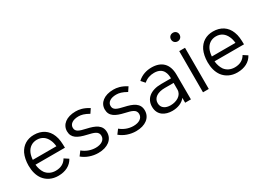

<svg xmlns="http://www.w3.org/2000/svg" viewBox="-24 -1373 2781 2043"><g transform="rotate(-30 1367.0 -351.0)"><path d="M280 -61C229 -61 187 -82 160 -118C140 -148 128 -184 124 -225H486C485 -285 483 -333 464 -380C432 -463 362 -509 267 -509C182 -509 119 -468 84 -398C65 -358 55 -306 55 -253C55 -186 70 -127 104 -81C143 -30 203 0 277 0C366 0 433 -35 468 -100L416 -134C388 -85 342 -61 280 -61ZM268 -448C328 -448 371 -417 395 -363C406 -340 412 -314 415 -284H125C127 -314 134 -346 144 -367C167 -418 212 -448 268 -448Z M768 2C882 2 957 -55 957 -144C957 -233 884 -264 785 -286C704 -304 664 -318 664 -367C664 -411 705 -442 776 -442C810 -442 847 -433 901 -402L935 -453C869 -494 819 -503 776 -503C662 -503 592 -446 592 -365C592 -283 653 -250 760 -226C834 -209 886 -196 886 -141C886 -90 839 -60 771 -60C710 -60 655 -83 613 -118L574 -66C624 -23 696 2 768 2Z M1232 2C1346 2 1421 -55 1421 -144C1421 -233 1348 -264 1249 -286C1168 -304 1128 -318 1128 -367C1128 -411 1169 -442 1240 -442C1274 -442 1311 -433 1365 -402L1399 -453C1333 -494 1283 -503 1240 -503C1126 -503 1056 -446 1056 -365C1056 -283 1117 -250 1224 -226C1298 -209 1350 -196 1350 -141C1350 -90 1303 -60 1235 -60C1174 -60 1119 -83 1077 -118L1038 -66C1088 -23 1160 2 1232 2Z M1904 0 1903 -304C1903 -438 1829 -504 1709 -504C1650 -504 1587 -487 1536 -439L1576 -394C1614 -427 1657 -441 1704 -441C1822 -441 1832 -348 1832 -303V-300H1712C1582 -300 1506 -238 1506 -138C1506 -33 1588 8 1673 8C1741 8 1799 -15 1833 -60V0ZM1832 -162C1832 -92 1761 -53 1687 -53C1626 -53 1577 -81 1577 -142C1577 -207 1636 -244 1723 -244H1832Z M2092 -605C2121 -605 2144 -627 2144 -658C2144 -688 2122 -710 2092 -710C2061 -710 2039 -688 2039 -658C2039 -627 2061 -605 2092 -605ZM2053 -1H2124V-507H2053Z M2480 -61C2429 -61 2387 -82 2360 -118C2340 -148 2328 -184 2324 -225H2686C2685 -285 2683 -333 2664 -380C2632 -463 2562 -509 2467 -509C2382 -509 2319 -468 2284 -398C2265 -358 2255 -306 2255 -253C2255 -186 2270 -127 2304 -81C2343 -30 2403 0 2477 0C2566 0 2633 -35 2668 -100L2616 -134C2588 -85 2542 -61 2480 -61ZM2468 -448C2528 -448 2571 -417 2595 -363C2606 -340 2612 -314 2615 -284H2325C2327 -314 2334 -346 2344 -367C2367 -418 2412 -448 2468 -448Z"/></g></svg>

Font: Arthouse Owned
Style: Regular
Weight: 400
Designer: Jeremy Tribby
Foundry: Tribby Type
Version: Version 1.000;PS 001.000;hotconv 1.0.88;makeotf.lib2.5.64775